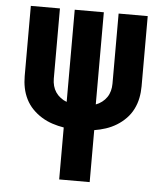

<svg xmlns="http://www.w3.org/2000/svg" viewBox="-53 -781 705 828"><g transform="rotate(5 300.0 -367.5)"><path d="M234 0V-225Q209 -229 184.5 -237Q160 -245 138 -258.5Q116 -272 98 -290.5Q80 -309 68.5 -332Q57 -355 52 -380Q47 -405 47 -431V-735H173V-431Q173 -415 177 -400Q181 -385 189.5 -372.5Q198 -360 210.5 -350.5Q223 -341 237 -336V-735H363V-336Q377 -341 389.5 -350.5Q402 -360 410.5 -372.5Q419 -385 423 -400Q427 -415 427 -431V-735H553V-431Q553 -405 548 -380Q543 -355 531.5 -332Q520 -309 502 -290.5Q484 -272 462 -258.5Q440 -245 415.5 -237Q391 -229 366 -225V0Z"/></g></svg>

Font: Iosevka Custom XBdEx
Style: Regular
Weight: 800
Width: 7
Monospace: yes
Designer: Belleve Invis
Foundry: Belleve Invis
Version: Version 11.2.4; ttfautohint (v1.8.4)